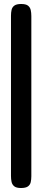

<svg xmlns="http://www.w3.org/2000/svg" viewBox="-20 -728 212 962"><path d="M85 214Q62 214 51.5 205.5Q41 197 38 183.5Q35 170 35 153V-649Q35 -665 38 -678.5Q41 -692 52 -700Q63 -708 86 -708Q110 -708 120.5 -699.5Q131 -691 134 -677.5Q137 -664 137 -647V155Q137 171 134 184.5Q131 198 120 206Q109 214 85 214Z"/></svg>

Font: Fredoka Condensed Medium
Style: Regular
Weight: 500
Width: 3
Designer: Ben Nathan
Foundry: Milena B. Brandão, Ben Nathan
Version: Version 2.001